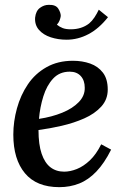

<svg xmlns="http://www.w3.org/2000/svg" viewBox="-20 -762 515 793"><path d="M281 -511Q320 -511 352.5 -499.5Q385 -488 405 -462Q425 -436 425 -392Q425 -351 398 -321.5Q371 -292 328 -273Q285 -254 235 -242.5Q185 -231 139 -225Q139 -165 152 -127Q165 -89 188.5 -71Q212 -53 245 -53Q270 -53 297.5 -64Q325 -75 351 -99.5Q377 -124 398 -166L439 -144Q411 -88 378 -53.5Q345 -19 307 -4Q269 11 225 11Q131 11 83 -46.5Q35 -104 35 -206Q35 -260 50 -314.5Q65 -369 95 -413.5Q125 -458 172 -484.5Q219 -511 281 -511ZM268 -466Q226 -466 199.5 -437.5Q173 -409 159 -364Q145 -319 141 -271Q194 -279 237 -296.5Q280 -314 305.5 -340.5Q331 -367 330 -400Q330 -430 313.5 -448Q297 -466 268 -466ZM255 -598Q220 -598 189.5 -608Q159 -618 141 -638.5Q123 -659 125 -689Q128 -717 145 -729.5Q162 -742 181 -742Q210 -743 220.5 -726.5Q231 -710 231 -696Q230 -688 226.5 -678.5Q223 -669 215 -660Q226 -651 239 -646Q252 -641 272 -641Q317 -641 348 -665Q360 -675 370 -690Q380 -705 388 -722L426 -691Q389 -644 345.5 -621Q302 -598 255 -598Z"/></svg>

Font: Lora Medium
Style: Italic
Weight: 500
Italic angle: -3°
Designer: Olga Karpushina, Alexei Vanyashin (Cyrillic)
Foundry: Cyreal
Version: Version 3.004